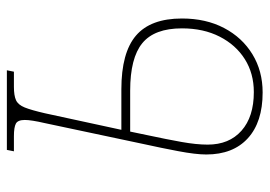

<svg xmlns="http://www.w3.org/2000/svg" viewBox="-130 -624 766 545"><g transform="rotate(-90 252.5 -351.0)"><path d="M263 12Q179 12 133 -30Q87 -72 87 -148Q87 -178 96.5 -228Q106 -278 116 -323L176 -606Q185 -645 185 -663Q185 -683 174.5 -688.5Q164 -694 139 -694H96L100 -714H326L322 -694H279Q254 -694 241 -688Q228 -682 220.5 -663.5Q213 -645 204 -606L157 -389H272Q376 -389 424.5 -347.5Q473 -306 473 -217Q473 -149 446 -97.5Q419 -46 371.5 -17Q324 12 263 12ZM264 -13Q317 -13 357.5 -38.5Q398 -64 421.5 -110Q445 -156 445 -217Q445 -295 403 -329.5Q361 -364 268 -364H152L142 -316Q130 -260 122.5 -218Q115 -176 115 -144Q115 -83 154.5 -48Q194 -13 264 -13Z"/></g></svg>

Font: Noto Serif Thin
Style: Italic
Weight: 100
Italic angle: -12°
Designer: Monotype Design Team
Foundry: Monotype Imaging Inc.
Version: Version 2.014; ttfautohint (v1.8.4.7-5d5b)